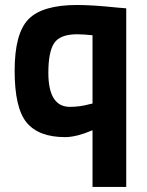

<svg xmlns="http://www.w3.org/2000/svg" viewBox="-20 -532 583 762"><path d="M286.1 -396Q218.8 -396 195.3 -361.3Q171.9 -326.7 171.9 -243.2Q171.9 -108.4 256.8 -107.9Q296.9 -107.9 334 -118.2L347.2 -121.1V-392.1Q310.1 -396 286.1 -396ZM238.8 12.2Q133.8 12.2 85.9 -45.4Q38.1 -103 38.1 -251.5Q38.1 -399.9 93.3 -456.1Q148.9 -512.2 286.1 -512.2Q347.2 -512.2 444.8 -502L481 -499V210H347.2V-15.1Q282.7 12.2 238.8 12.2Z"/></svg>

Font: TitilliumWeb-Bold
Style: Bold
Weight: 700
Version: Version 1.001;PS 57.000;hotconv 1.0.70;makeotf.lib2.5.55311